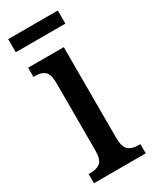

<svg xmlns="http://www.w3.org/2000/svg" viewBox="-178 -725 625 774"><g transform="rotate(-30 134.0 -338.0)"><path d="M16 0V-43H26Q54 -43 70.5 -56Q87 -69 87 -113V-423Q87 -466 72 -479.5Q57 -493 30 -493H19V-536H185V-117Q185 -71 201.5 -57Q218 -43 247 -43H257V0ZM7 -615V-676H238V-615Z"/></g></svg>

Font: Noto Serif ExtraCondensed Medium
Style: Regular
Weight: 500
Width: 2
Designer: Monotype Design Team
Foundry: Monotype Imaging Inc.
Version: Version 2.015